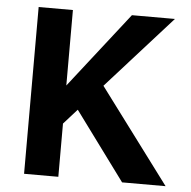

<svg xmlns="http://www.w3.org/2000/svg" viewBox="-49 -716 760 765"><g transform="rotate(5 330.5 -333.5)"><path d="M204 -204 165 -305 448 -667H620ZM75 0V-667H212V0ZM340 -403 641 0H467L235 -315Z"/></g></svg>

Font: Maven Pro SemiBold
Style: Regular
Weight: 600
Designer: Joe Prince
Foundry: Joe Prince
Version: Version 2.103